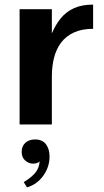

<svg xmlns="http://www.w3.org/2000/svg" viewBox="-20 -540 450 833"><path d="M65 -500H205V-395Q221 -433 244 -461Q267 -489 301 -504.5Q335 -520 384 -520V-415Q335 -415 300.5 -399Q266 -383 245 -355Q224 -327 214.5 -289.5Q205 -252 205 -208V0H65ZM83 250Q112 233 131 212Q150 191 152 160Q149 164 141 167Q133 170 124 170Q105 170 89.5 156.5Q74 143 74 119Q74 94 90 79.5Q106 65 132 65Q164 65 179.5 86Q195 107 195 139Q195 184 168 222Q141 260 97 273Z"/></svg>

Font: Moderustic SemiBold
Style: Regular
Weight: 600
Designer: Tural Alisoy
Foundry: TAFT Foundry
Version: Version 2.120